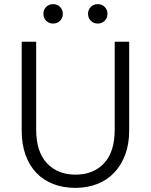

<svg xmlns="http://www.w3.org/2000/svg" viewBox="-20 -902 730 929"><path d="M345 7Q286 7 238 -11.5Q190 -30 156 -65.5Q122 -101 103.5 -152.5Q85 -204 85 -270V-700H155V-275Q155 -168 207 -112.5Q259 -57 345 -57Q432 -57 483.5 -112Q535 -167 535 -275V-700H605V-270Q605 -205 586 -154Q567 -103 533 -67Q499 -31 451 -12Q403 7 345 7ZM237 -788Q217 -788 203.5 -801.5Q190 -815 190 -835Q190 -855 203.5 -868.5Q217 -882 237 -882Q257 -882 270.5 -868.5Q284 -855 284 -835Q284 -815 270.5 -801.5Q257 -788 237 -788ZM453 -788Q433 -788 419.5 -801.5Q406 -815 406 -835Q406 -855 419.5 -868.5Q433 -882 453 -882Q473 -882 486.5 -868.5Q500 -855 500 -835Q500 -815 486.5 -801.5Q473 -788 453 -788Z"/></svg>

Font: PT Root UI
Style: Regular
Weight: 400
Designer: Vitaly Kuzmin
Foundry: ParaType Ltd.
Version: Version 2.001G